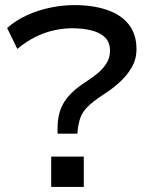

<svg xmlns="http://www.w3.org/2000/svg" viewBox="-20 -734 583 754"><path d="M206 -209V-230Q206 -267 215.5 -297.5Q225 -328 248 -355Q271 -382 310 -408Q339 -426 362 -445Q385 -464 398.5 -486Q412 -508 412 -534Q412 -569 391.5 -588Q371 -607 337.5 -615Q304 -623 265 -623Q207 -623 153 -603.5Q99 -584 48 -542L8 -624Q42 -654 85.5 -674Q129 -694 177.5 -704Q226 -714 272 -714Q345 -714 400.5 -695Q456 -676 486 -637.5Q516 -599 516 -541Q516 -501 496.5 -468Q477 -435 446.5 -408Q416 -381 382 -360Q346 -336 325.5 -316Q305 -296 296.5 -273.5Q288 -251 285 -222L284 -209ZM181 0V-119H309V0Z"/></svg>

Font: Nunito Sans 7pt SemiExpanded Medium
Style: Regular
Weight: 500
Width: 6
Designer: Vernon Adams
Foundry: Vernon Adams
Version: Version 3.101;gftools[0.9.27]